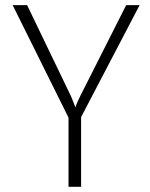

<svg xmlns="http://www.w3.org/2000/svg" viewBox="-20 -720 580 740"><path d="M244.1 -266.6 28.8 -700.2H84.5L252.9 -350.6Q255.9 -344.2 260.7 -331.8Q265.6 -319.3 270 -307.6H271.5Q275.9 -323.7 289.6 -350.6L466.3 -700.2H518.1L292.5 -268.6V0H244.1Z"/></svg>

Font: Selawik Light
Style: Regular
Weight: 300
Designer: Aaron Bell
Foundry: Microsoft Corporation
Version: Version 1.01